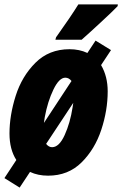

<svg xmlns="http://www.w3.org/2000/svg" viewBox="-25 -786 554 870"><path d="M-5 21 49 -61Q18 -109 18 -181Q18 -263 46 -351.5Q74 -440 135.5 -501.5Q197 -563 290 -563Q335 -563 371 -546L408 -602L478 -559L433 -491Q463 -440 463 -372Q463 -286 434 -198Q405 -110 344.5 -50Q284 10 193 10Q147 10 111 -7L64 64ZM299 -419Q287 -434 271 -434Q243 -434 217 -380Q191 -326 178 -256L174 -229ZM304 -300 307 -320 184 -134Q196 -119 211 -119Q243 -119 268 -174Q293 -229 304 -300ZM229 -617Q296 -711 330 -766H509L508 -758Q488 -737 433 -686Q378 -635 345 -606H226Z"/></svg>

Font: Noto Sans UI CondBlack
Style: Italic
Weight: 900
Width: 3
Italic angle: -12°
Designer: Monotype Design Team
Foundry: Monotype Imaging Inc.
Version: Version 1.001